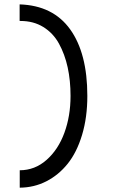

<svg xmlns="http://www.w3.org/2000/svg" viewBox="-20 -745 558 893"><path d="M71.3 -647.5V-724.6Q226.6 -719.7 306.4 -608.4Q386.2 -497.1 386.2 -298.8Q386.2 -199.2 361.8 -117.9Q337.4 -36.6 294.9 16.4Q252.4 69.3 195.3 98.4Q138.2 127.4 71.8 127.9V46.9Q142.1 46.9 196.5 -1.2Q251 -49.3 279.5 -127.4Q308.1 -205.6 308.1 -298.8Q308.1 -370.6 294.7 -431.9Q281.2 -493.2 254.2 -542.2Q227.1 -591.3 181.4 -619.4Q135.7 -647.5 75.7 -647.5Z"/></svg>

Font: FantasqueSansM Nerd Font
Style: Regular
Weight: 400
Monospace: yes
Designer: Jany Belluz
Version: Version 1.8.0 ; ttfautohint (v1.8.2);Nerd Fonts 3.4.0